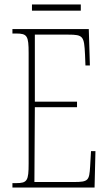

<svg xmlns="http://www.w3.org/2000/svg" viewBox="-20 -845 489 865"><path d="M124 -797H344V-825H124ZM36 0H406L410 -164H390L386 -94C382 -33 379 -25 314 -25H135L137 -362H327V-387H137V-689H287C355 -689 359 -682 363 -600L365 -550H385L380 -714H36V-694H53C103 -694 109 -683 109 -606V-108C109 -31 103 -20 53 -20H36Z"/></svg>

Font: Noto Serif Bengali ExtraCondensed Thin
Style: Regular
Weight: 100
Width: 2
Designer: Juan Bruce, Universal Thirst, Indian Type Foundry and the Monotype Design Team.
Foundry: Monotype Imaging Inc.
Version: Version 2.003